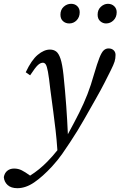

<svg xmlns="http://www.w3.org/2000/svg" viewBox="-102 -747 632 1007"><path d="M-82 182Q-78 160 -63.5 148.5Q-49 137 -28 137Q-6 137 12.5 146.5Q31 156 53 172L56 174Q105 143 146 101Q160 87 173 72Q186 57 199 41Q195 -18 189.5 -64.5Q184 -111 177.5 -161Q171 -211 162 -277Q155 -341 149.5 -370.5Q144 -400 138 -409Q132 -418 123 -418Q110 -418 96.5 -405.5Q83 -393 56 -352L33 -368Q63 -432 96 -459.5Q129 -487 160 -487Q179 -487 192.5 -477Q206 -467 215.5 -438.5Q225 -410 231 -354Q240 -267 245.5 -190Q251 -113 254 -43Q289 -107 313.5 -156Q338 -205 356.5 -252.5Q375 -300 391 -357Q408 -415 419.5 -444Q431 -473 442 -483Q453 -493 467 -493Q484 -493 494 -483.5Q504 -474 504 -459Q504 -440 499 -424Q494 -408 479 -378Q463 -346 445.5 -311.5Q428 -277 399 -226Q371 -177 338.5 -119.5Q306 -62 265 0Q246 29 224 60.5Q202 92 171 126Q122 179 77.5 209.5Q33 240 -11 240Q-44 240 -62 223.5Q-80 207 -82 182ZM261 -624Q242 -624 228.5 -636Q215 -648 215 -670Q215 -696 232 -711.5Q249 -727 271 -727Q291 -727 303.5 -714.5Q316 -702 316 -683Q316 -657 300 -640.5Q284 -624 261 -624ZM454 -624Q437 -624 423.5 -636Q410 -648 410 -670Q410 -696 427 -711.5Q444 -727 464 -727Q484 -727 497 -714.5Q510 -702 510 -683Q510 -657 493.5 -640.5Q477 -624 454 -624Z"/></svg>

Font: Source Serif Pro
Style: Italic
Weight: 400
Italic angle: -12°
Designer: Frank Grießhammer
Foundry: Adobe Systems Incorporated
Version: Version 3.001;hotconv 1.0.111;makeotfexe 2.5.65597